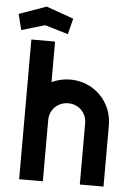

<svg xmlns="http://www.w3.org/2000/svg" viewBox="-77 -922 677 968"><g transform="rotate(5 261.5 -438.5)"><path d="M57 -706V1H177V-309C177 -362 218 -402 271 -402C324 -402 364 -361 364 -309V1H484V-309C484 -429 390 -522 271 -522C237 -522 205 -514 177 -501V-706ZM2 -749 120 -784 238 -749 258 -829 120 -878 -18 -829Z"/></g></svg>

Font: Lineal
Style: Bold
Weight: 700
Designer: Created by Frank Adebiaye with contributions from Anton Moglia & Ariel Martín Pérez
Created by Frank ADEBIAYE with FontF
Foundry: Velvetyne Type Foundry
Version: Version 2.000;Glyphs 3.2 (3227)